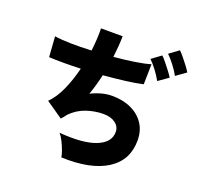

<svg xmlns="http://www.w3.org/2000/svg" viewBox="-157 -1048 1322 1286"><g transform="rotate(20 504.0 -405.5)"><path d="M410 67Q407 47 396.5 18.5Q386 -10 372 -38Q358 -66 342 -84Q512 -70 603 -106Q694 -142 694 -217Q694 -255 662 -279Q630 -303 577 -303Q515 -303 455 -282.5Q395 -262 348 -214Q341 -204 333 -194Q325 -184 317 -176L197 -259Q244 -306 276.5 -380Q309 -454 329 -536Q200 -531 103 -536L93 -681Q137 -674 206.5 -672.5Q276 -671 355 -675Q366 -764 364 -836H518Q518 -804 515 -765.5Q512 -727 507 -685Q585 -692 653.5 -702.5Q722 -713 764 -726L761 -582Q709 -570 636 -561Q563 -552 482 -545Q474 -508 463.5 -471Q453 -434 440 -398Q478 -417 515.5 -427Q553 -437 590 -437Q667 -437 725.5 -410Q784 -383 817.5 -333Q851 -283 851 -214Q851 -72 735.5 1.5Q620 75 410 67ZM938 -706Q921 -738 894 -773Q867 -808 844 -830L911 -879Q924 -867 943 -844Q962 -821 980 -797Q998 -773 1008 -756ZM838 -633Q821 -665 794.5 -700Q768 -735 745 -757L812 -806Q825 -794 843.5 -771Q862 -748 880.5 -724Q899 -700 909 -683Z"/></g></svg>

Font: Zen Kaku Gothic New Black
Style: Regular
Weight: 900
Designer: Yoshimichi Ohira
Foundry: Positype
Version: Version 1.001